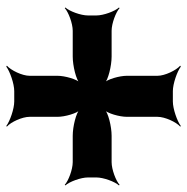

<svg xmlns="http://www.w3.org/2000/svg" viewBox="-12 -644 610 627"><g transform="rotate(-90 293.5 -330.0)"><path d="M360 -448V-539C360 -563 378 -600 393 -613L390 -615C374 -603 334 -589 310 -589H276C252 -589 212 -603 196 -615L194 -613C209 -600 226 -563 226 -539V-448C226 -424 237 -384 250 -372L252 -374C240 -387 194 -398 164 -398H78C54 -398 17 -412 4 -424L2 -422C14 -409 28 -372 28 -348V-321C28 -297 14 -260 2 -247L4 -245C17 -257 54 -271 78 -271H164C194 -271 240 -282 252 -295L250 -297C237 -285 226 -245 226 -221V-121C226 -97 209 -60 194 -47L196 -45C212 -57 252 -71 276 -71H310C334 -71 374 -57 390 -45L393 -47C378 -60 360 -97 360 -121V-221C360 -245 349 -285 336 -297L334 -295C346 -282 393 -271 423 -271H507C531 -271 568 -257 581 -245L583 -247C571 -260 557 -297 557 -321V-348C557 -372 571 -409 583 -422L581 -424C568 -412 531 -398 507 -398H423C393 -398 346 -387 334 -374L336 -372C349 -384 360 -424 360 -448Z"/></g></svg>

Font: Asimov
Style: EdgeWide
Weight: 500
Designer: Google
Version: Version 2.000980: 2014